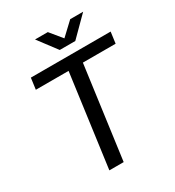

<svg xmlns="http://www.w3.org/2000/svg" viewBox="-202 -974 996 1092"><g transform="rotate(-30 296.5 -428.0)"><path d="M192 0H286L368 -606H583L593 -680H69L59 -606H274ZM290 -734H392L514 -856H429L346 -778L282 -856H198Z"/></g></svg>

Font: Ronzino Oblique
Style: Italic
Weight: 400
Italic angle: -8°
Designer: Nunzio Mazzaferro
Foundry: Collletttivo
Version: Version 1.000;Glyphs 3.3 (3337)